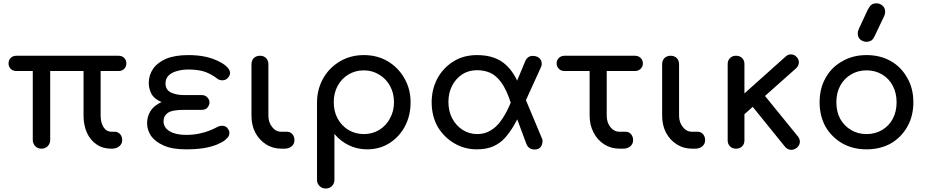

<svg xmlns="http://www.w3.org/2000/svg" viewBox="-20 -875 5457 1130"><path d="M223.6 0Q202.1 0 187.5 -14.6Q172.9 -30.3 172.9 -50.8Q172.9 -186.5 172.9 -457Q149.4 -457 77.1 -457Q55.7 -457 43 -469.7Q30.3 -483.4 30.3 -501Q30.3 -521.5 43 -534.2Q55.7 -546.9 77.1 -546.9Q277.3 -546.9 676.8 -546.9Q698.2 -546.9 710.9 -534.2Q723.6 -521.5 723.6 -501Q723.6 -483.4 710.9 -469.7Q698.2 -457 676.8 -457Q641.6 -457 572.3 -457Q572.3 -391.6 572.3 -194.3Q572.3 -154.3 588.9 -127Q606.4 -99.6 637.7 -99.6Q643.6 -99.6 656.2 -99.6Q673.8 -99.6 686.5 -85.9Q699.2 -72.3 699.2 -49.8Q699.2 -28.3 681.6 -13.7Q665 0 638.7 0Q637.7 0 633.8 0Q584 0 547.9 -25.4Q510.7 -50.8 491.2 -94.7Q471.7 -138.7 471.7 -194.3Q471.7 -281.2 471.7 -457Q422.9 -457 275.4 -457Q275.4 -355.5 275.4 -50.8Q275.4 -30.3 260.7 -14.6Q246.1 0 223.6 0Z M1074.2 3.9Q993.2 3.9 943.4 -18.6Q892.6 -41 868.2 -76.2Q845.7 -111.3 845.7 -149.4Q845.7 -188.5 865.2 -220.7Q884.8 -252.9 930.7 -274.4Q887.7 -292 871.1 -323.2Q855.5 -353.5 855.5 -385.7Q855.5 -432.6 880.9 -469.7Q906.2 -506.8 958 -529.3Q1009.8 -550.8 1088.9 -550.8Q1144.5 -550.8 1189.5 -541Q1233.4 -531.2 1265.6 -514.6Q1298.8 -499 1316.4 -480.5Q1328.1 -467.8 1331.1 -460Q1334 -451.2 1334 -445.3Q1334 -431.6 1321.3 -417Q1308.6 -402.3 1287.1 -402.3Q1282.2 -402.3 1273.4 -404.3Q1263.7 -407.2 1255.9 -414.1Q1227.5 -436.5 1189.5 -451.2Q1150.4 -465.8 1088.9 -465.8Q1052.7 -465.8 1022.5 -457Q991.2 -449.2 972.7 -430.7Q954.1 -413.1 954.1 -383.8Q954.1 -345.7 987.3 -330.1Q1019.5 -315.4 1063.5 -315.4Q1097.7 -315.4 1167 -315.4Q1188.5 -315.4 1200.2 -301.8Q1212.9 -289.1 1212.9 -272.5Q1212.9 -256.8 1202.1 -243.2Q1191.4 -228.5 1167 -228.5Q1131.8 -228.5 1063.5 -228.5Q993.2 -228.5 967.8 -210.9Q942.4 -192.4 942.4 -162.1Q942.4 -124 978.5 -102.5Q1014.6 -81.1 1074.2 -81.1Q1118.2 -81.1 1153.3 -88.9Q1187.5 -95.7 1212.9 -106.4Q1237.3 -116.2 1252 -124Q1263.7 -130.9 1271.5 -132.8Q1279.3 -134.8 1286.1 -134.8Q1308.6 -134.8 1319.3 -120.1Q1330.1 -105.5 1330.1 -93.8Q1330.1 -81.1 1325.2 -72.3Q1319.3 -63.5 1303.7 -49.8Q1286.1 -36.1 1254.9 -23.4Q1222.7 -10.7 1177.7 -2.9Q1132.8 3.9 1074.2 3.9Z M1635.7 0Q1585.9 0 1545.9 -25.4Q1505.9 -50.8 1482.4 -94.7Q1460 -138.7 1460 -194.3Q1460 -294.9 1460 -497.1Q1460 -518.6 1473.6 -533.2Q1488.3 -546.9 1509.8 -546.9Q1532.2 -546.9 1545.9 -533.2Q1559.6 -518.6 1559.6 -497.1Q1559.6 -396.5 1559.6 -194.3Q1559.6 -154.3 1582 -127Q1603.5 -99.6 1635.7 -99.6Q1647.5 -99.6 1669.9 -99.6Q1687.5 -99.6 1700.2 -85.9Q1712.9 -72.3 1712.9 -49.8Q1712.9 -28.3 1696.3 -13.7Q1679.7 0 1654.3 0Q1647.5 0 1635.7 0Z M1896.5 234.4Q1875 234.4 1860.4 219.7Q1845.7 205.1 1845.7 182.6Q1845.7 31.2 1845.7 -273.4Q1846.7 -351.6 1882.8 -415Q1918.9 -477.5 1980.5 -513.7Q2043 -550.8 2121.1 -550.8Q2200.2 -550.8 2261.7 -514.6Q2324.2 -477.5 2359.4 -415Q2396.5 -351.6 2396.5 -273.4Q2396.5 -194.3 2363.3 -131.8Q2330.1 -69.3 2271.5 -32.2Q2213.9 3.9 2140.6 3.9Q2082 3.9 2032.2 -20.5Q1982.4 -44.9 1948.2 -86.9Q1948.2 2.9 1948.2 182.6Q1948.2 205.1 1933.6 219.7Q1919.9 234.4 1896.5 234.4ZM2121.1 -85.9Q2171.9 -85.9 2211.9 -110.4Q2252 -134.8 2274.4 -176.8Q2298.8 -219.7 2298.8 -273.4Q2298.8 -327.1 2275.4 -369.1Q2252 -412.1 2211.9 -435.5Q2171.9 -460.9 2121.1 -460.9Q2071.3 -460.9 2030.3 -436.5Q1990.2 -412.1 1966.8 -369.1Q1944.3 -327.1 1944.3 -273.4Q1944.3 -219.7 1966.8 -177.7Q1990.2 -134.8 2030.3 -110.4Q2071.3 -85.9 2121.1 -85.9Z M2786.1 3.9Q2713.9 3.9 2654.3 -31.2Q2593.8 -66.4 2556.6 -127.9Q2520.5 -191.4 2520.5 -273.4Q2520.5 -348.6 2553.7 -412.1Q2586.9 -474.6 2647.5 -512.7Q2707 -550.8 2788.1 -550.8Q2897.5 -550.8 2960.9 -490.2Q3025.4 -428.7 3055.7 -309.6Q3033.2 -295.9 2987.3 -266.6Q2960.9 -348.6 2929.7 -390.6Q2899.4 -431.6 2863.3 -447.3Q2828.1 -461.9 2787.1 -461.9Q2737.3 -461.9 2699.2 -436.5Q2661.1 -411.1 2639.6 -368.2Q2619.1 -326.2 2619.1 -274.4Q2619.1 -220.7 2641.6 -177.7Q2665 -134.8 2703.1 -110.4Q2742.2 -85.9 2788.1 -85.9Q2833 -85.9 2866.2 -106.4Q2900.4 -126 2925.8 -161.1Q2952.1 -196.3 2972.7 -241.2Q2994.1 -286.1 3012.7 -335Q3025.4 -296.9 3049.8 -221.7Q3026.4 -174.8 3002.9 -133.8Q2978.5 -92.8 2950.2 -61.5Q2921.9 -31.2 2882.8 -13.7Q2842.8 3.9 2786.1 3.9ZM3127 4.9Q3089.8 4.9 3077.1 -30.3Q3045.9 -113.3 2984.4 -279.3Q3002 -293 3054.7 -335Q3084 -266.6 3169.9 -59.6Q3171.9 -56.6 3172.9 -51.8Q3172.9 -46.9 3172.9 -44.9Q3172.9 -23.4 3161.1 -8.8Q3149.4 4.9 3127 4.9ZM3040 -208Q3025.4 -231.4 2982.4 -301.8Q3003.9 -354.5 3070.3 -512.7Q3077.1 -530.3 3088.9 -538.1Q3100.6 -546.9 3120.1 -545.9Q3141.6 -544.9 3156.2 -531.2Q3169.9 -516.6 3168 -495.1Q3168 -493.2 3167 -488.3Q3166 -483.4 3164.1 -480.5Q3123 -389.6 3040 -208Z M3626 0Q3576.2 0 3536.1 -25.4Q3496.1 -50.8 3473.6 -94.7Q3450.2 -138.7 3450.2 -194.3Q3450.2 -281.2 3450.2 -457Q3414.1 -457 3303.7 -457Q3282.2 -457 3269.5 -469.7Q3255.9 -483.4 3255.9 -501Q3255.9 -521.5 3269.5 -534.2Q3282.2 -546.9 3303.7 -546.9Q3441.4 -546.9 3716.8 -546.9Q3737.3 -546.9 3750 -534.2Q3763.7 -521.5 3763.7 -501Q3763.7 -483.4 3750 -469.7Q3737.3 -457 3716.8 -457Q3661.1 -457 3550.8 -457Q3550.8 -391.6 3550.8 -194.3Q3550.8 -154.3 3572.3 -127Q3594.7 -99.6 3626 -99.6Q3638.7 -99.6 3663.1 -99.6Q3681.6 -99.6 3693.4 -85.9Q3706.1 -72.3 3706.1 -49.8Q3706.1 -28.3 3689.5 -13.7Q3672.9 0 3647.5 0Q3640.6 0 3626 0Z M4052.7 0Q4002.9 0 3962.9 -25.4Q3922.9 -50.8 3899.4 -94.7Q3877 -138.7 3877 -194.3Q3877 -294.9 3877 -497.1Q3877 -518.6 3890.6 -533.2Q3905.3 -546.9 3926.8 -546.9Q3949.2 -546.9 3962.9 -533.2Q3976.6 -518.6 3976.6 -497.1Q3976.6 -396.5 3976.6 -194.3Q3976.6 -154.3 3999 -127Q4020.5 -99.6 4052.7 -99.6Q4064.5 -99.6 4086.9 -99.6Q4104.5 -99.6 4117.2 -85.9Q4129.9 -72.3 4129.9 -49.8Q4129.9 -28.3 4113.3 -13.7Q4096.7 0 4071.3 0Q4064.5 0 4052.7 0Z M4358.4 -200.2Q4343.8 -216.8 4296.9 -267.6Q4374 -336.9 4603.5 -542Q4618.2 -555.7 4635.7 -554.7Q4636.7 -554.7 4637.7 -554.7Q4656.2 -553.7 4668.9 -539.1Q4682.6 -524.4 4681.6 -505.9Q4680.7 -488.3 4666 -473.6Q4563.5 -382.8 4358.4 -200.2ZM4311.5 0Q4290 0 4276.4 -13.7Q4262.7 -27.3 4262.7 -48.8Q4262.7 -198.2 4262.7 -498Q4262.7 -519.5 4276.4 -533.2Q4290 -546.9 4311.5 -546.9Q4334 -546.9 4347.7 -533.2Q4361.3 -519.5 4361.3 -498Q4361.3 -348.6 4361.3 -48.8Q4361.3 -27.3 4347.7 -13.7Q4334 0 4311.5 0ZM4668.9 -4.9Q4654.3 6.8 4637.7 6.8Q4635.7 6.8 4633.8 6.8Q4614.3 4.9 4600.6 -10.7Q4533.2 -94.7 4397.5 -261.7Q4415 -278.3 4467.8 -328.1Q4519.5 -263.7 4675.8 -72.3Q4687.5 -57.6 4687.5 -41Q4687.5 -39.1 4687.5 -37.1Q4685.5 -18.6 4668.9 -4.9Z M5080.1 3.9Q4999 3.9 4937.5 -31.2Q4875 -67.4 4838.9 -128.9Q4803.7 -192.4 4803.7 -273.4Q4803.7 -355.5 4839.8 -418Q4875 -480.5 4937.5 -514.6Q4999 -550.8 5080.1 -550.8Q5160.2 -550.8 5222.7 -515.6Q5284.2 -480.5 5319.3 -417Q5355.5 -355.5 5355.5 -273.4Q5355.5 -192.4 5320.3 -129.9Q5285.2 -67.4 5223.6 -31.2Q5161.1 3.9 5080.1 3.9ZM5080.1 -85.9Q5131.8 -85.9 5171.9 -110.4Q5211.9 -133.8 5234.4 -175.8Q5256.8 -217.8 5256.8 -273.4Q5256.8 -328.1 5234.4 -370.1Q5211.9 -413.1 5171.9 -436.5Q5131.8 -460.9 5080.1 -460.9Q5028.3 -460.9 4988.3 -436.5Q4948.2 -413.1 4924.8 -370.1Q4902.3 -328.1 4902.3 -273.4Q4902.3 -217.8 4924.8 -175.8Q4948.2 -133.8 4988.3 -110.4Q5028.3 -85.9 5080.1 -85.9ZM5080.1 -628.9Q5060.5 -628.9 5043.9 -641.6Q5028.3 -655.3 5028.3 -676.8Q5028.3 -683.6 5029.3 -690.4Q5031.2 -696.3 5035.2 -706.1Q5052.7 -743.2 5086.9 -817.4Q5097.7 -837.9 5108.4 -846.7Q5120.1 -855.5 5138.7 -855.5Q5158.2 -855.5 5173.8 -841.8Q5189.5 -828.1 5189.5 -805.7Q5189.5 -800.8 5188.5 -794.9Q5187.5 -789.1 5184.6 -782.2Q5165 -742.2 5127.9 -663.1Q5118.2 -641.6 5106.4 -635.7Q5093.8 -628.9 5080.1 -628.9Z"/></svg>

Font: Abed
Style: Bold
Weight: 700
Designer: Johan Aakerlund
Version: Version 3.105